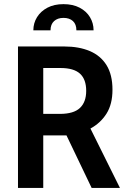

<svg xmlns="http://www.w3.org/2000/svg" viewBox="-20 -930 622 950"><path d="M69 0V-700H299Q370.5 -700 424 -677.5Q477.5 -655 507 -607.8Q536.5 -560.5 536.5 -486Q536.5 -414.5 507 -367.8Q477.5 -321 427.5 -294L573.5 0H433.5L309 -260Q307 -260 305.2 -260Q303.5 -260 301 -260H194V0ZM194 -366.5H276.5Q344.5 -366.5 375.5 -395.8Q406.5 -425 406.5 -480.5Q406.5 -537.5 375.8 -565.5Q345 -593.5 279 -593.5H194ZM294 -909.5Q340.5 -909.5 374 -892Q407.5 -874.5 425.2 -845Q443 -815.5 443 -780H358Q358 -810 340.8 -825.8Q323.5 -841.5 294 -841.5Q265 -841.5 247.5 -825.5Q230 -809.5 230 -780H145Q145 -815.5 163.2 -845Q181.5 -874.5 214.8 -892Q248 -909.5 294 -909.5Z"/></svg>

Font: Cabin
Style: Bold
Weight: 700
Width: 4
Designer: Pablo Impallari
Foundry: Pablo Impallari. http://www.impallari.com Igino Marini. http://www.ikern.com
Version: Version 3.001